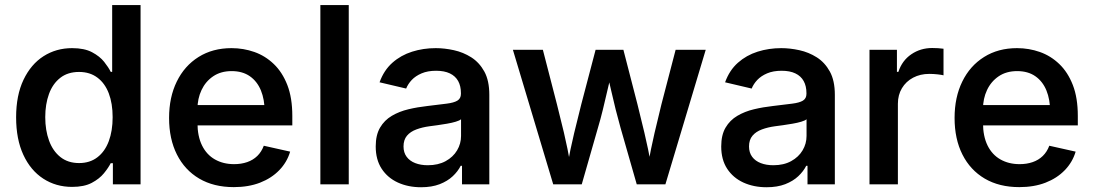

<svg xmlns="http://www.w3.org/2000/svg" viewBox="-20 -748 4436 779"><path d="M272.5 10.3Q207 10.3 155.5 -23.2Q104 -56.6 74.7 -119.9Q45.4 -183.1 45.4 -272Q45.4 -361.3 75.4 -424.3Q105.5 -487.3 156.7 -520Q208 -552.7 272.5 -552.7Q322.3 -552.7 353.5 -536.1Q384.8 -519.5 402.6 -497.1Q420.4 -474.6 429.2 -456.5H435.1V-727.5H550.3V0H438V-85.9H429.2Q419.9 -67.4 401.6 -44.9Q383.3 -22.5 352.3 -6.1Q321.3 10.3 272.5 10.3ZM300.8 -86.4Q344.7 -86.4 375.2 -109.9Q405.8 -133.3 421.4 -175.3Q437 -217.3 437 -272.5Q437 -328.1 421.4 -369.1Q405.8 -410.2 375.2 -433.1Q344.7 -456.1 300.8 -456.1Q254.9 -456.1 224.4 -432.1Q193.8 -408.2 178.7 -366.7Q163.6 -325.2 163.6 -272.5Q163.6 -219.7 179 -177.5Q194.3 -135.3 225.1 -110.8Q255.9 -86.4 300.8 -86.4Z M928.7 11.2Q847.2 11.2 788.3 -23.4Q729.5 -58.1 697.8 -121.1Q666 -184.1 666 -269.5Q666 -353.5 697.3 -417.2Q728.5 -481 785.6 -516.8Q842.8 -552.7 919.4 -552.7Q967.8 -552.7 1012 -537.1Q1056.2 -521.5 1090.8 -488.3Q1125.5 -455.1 1145.8 -403.1Q1166 -351.1 1166 -277.8V-239.3H726.1V-321.8H1107.4L1053.7 -295.9Q1053.7 -344.2 1038.6 -381.1Q1023.4 -418 993.7 -438.7Q963.9 -459.5 919.9 -459.5Q876 -459.5 845 -438.5Q814 -417.5 797.6 -382.6Q781.2 -347.7 781.2 -306.2V-249.5Q781.2 -195.3 799.8 -157.7Q818.4 -120.1 852.1 -101.1Q885.7 -82 929.7 -82Q959 -82 982.9 -90.3Q1006.8 -98.6 1023.9 -115.2Q1041 -131.8 1050.3 -156.7L1157.2 -132.8Q1144.5 -89.8 1113 -57.4Q1081.5 -24.9 1034.9 -6.8Q988.3 11.2 928.7 11.2Z M1395 -727.5V0H1279.8V-727.5Z M1688.5 11.7Q1636.2 11.7 1594.5 -7.3Q1552.7 -26.4 1528.6 -63.2Q1504.4 -100.1 1504.4 -153.8Q1504.4 -200.2 1522 -230.2Q1539.6 -260.3 1569.8 -278.1Q1600.1 -295.9 1637.2 -304.7Q1674.3 -313.5 1713.9 -317.9Q1761.7 -323.7 1791.7 -327.4Q1821.8 -331.1 1835.9 -339.8Q1850.1 -348.6 1850.1 -367.2V-370.1Q1850.1 -398.9 1838.9 -419.2Q1827.6 -439.5 1805.2 -450.2Q1782.7 -460.9 1749.5 -460.9Q1715.3 -460.9 1690.7 -450.4Q1666 -439.9 1650.6 -423.6Q1635.3 -407.2 1627.9 -388.7L1520 -414.1Q1537.6 -462.9 1572 -493.4Q1606.4 -523.9 1651.9 -538.3Q1697.3 -552.7 1748 -552.7Q1783.2 -552.7 1821.3 -544.4Q1859.4 -536.1 1892.1 -515.4Q1924.8 -494.6 1945.1 -457.8Q1965.3 -420.9 1965.3 -363.3V0H1854.5V-75.2H1849.1Q1837.9 -52.7 1816.9 -33Q1795.9 -13.2 1763.9 -0.7Q1731.9 11.7 1688.5 11.7ZM1715.8 -77.6Q1757.8 -77.6 1788.1 -94.2Q1818.4 -110.8 1834.5 -137.9Q1850.6 -165 1850.6 -196.3V-264.2Q1844.7 -258.8 1829.1 -254.2Q1813.5 -249.5 1793.5 -246.1Q1773.4 -242.7 1754.6 -240Q1735.8 -237.3 1723.1 -235.8Q1693.8 -231.9 1669.4 -222.9Q1645 -213.9 1631.1 -197.3Q1617.2 -180.7 1617.2 -153.8Q1617.2 -128.9 1629.9 -111.8Q1642.6 -94.7 1664.8 -86.2Q1687 -77.6 1715.8 -77.6Z M2224.6 0 2061 -545.9H2182.6L2239.7 -324.7Q2252.9 -273.4 2267.8 -210.7Q2282.7 -147.9 2296.4 -70.3H2280.8Q2294.4 -145.5 2309.6 -208.3Q2324.7 -271 2338.4 -324.7L2396.5 -545.9H2509.3L2566.4 -324.7Q2579.6 -272 2594.5 -209.5Q2609.4 -147 2623.5 -70.3H2607.4Q2621.1 -146 2635.7 -208.7Q2650.4 -271.5 2663.6 -324.7L2721.2 -545.9H2843.3L2679.7 0H2563.5L2497.6 -230Q2487.8 -264.6 2478 -303.5Q2468.3 -342.3 2459.2 -382.8Q2450.2 -423.3 2440.9 -461.9H2463.4Q2454.1 -423.3 2444.8 -382.8Q2435.5 -342.3 2426 -303.2Q2416.5 -264.2 2406.2 -230L2340.3 0Z M3090.3 11.7Q3038.1 11.7 2996.3 -7.3Q2954.6 -26.4 2930.4 -63.2Q2906.2 -100.1 2906.2 -153.8Q2906.2 -200.2 2923.8 -230.2Q2941.4 -260.3 2971.7 -278.1Q3002 -295.9 3039.1 -304.7Q3076.2 -313.5 3115.7 -317.9Q3163.6 -323.7 3193.6 -327.4Q3223.6 -331.1 3237.8 -339.8Q3252 -348.6 3252 -367.2V-370.1Q3252 -398.9 3240.7 -419.2Q3229.5 -439.5 3207 -450.2Q3184.6 -460.9 3151.4 -460.9Q3117.2 -460.9 3092.5 -450.4Q3067.9 -439.9 3052.5 -423.6Q3037.1 -407.2 3029.8 -388.7L2921.9 -414.1Q2939.5 -462.9 2973.9 -493.4Q3008.3 -523.9 3053.7 -538.3Q3099.1 -552.7 3149.9 -552.7Q3185.1 -552.7 3223.1 -544.4Q3261.2 -536.1 3293.9 -515.4Q3326.7 -494.6 3346.9 -457.8Q3367.2 -420.9 3367.2 -363.3V0H3256.3V-75.2H3251Q3239.7 -52.7 3218.8 -33Q3197.8 -13.2 3165.8 -0.7Q3133.8 11.7 3090.3 11.7ZM3117.7 -77.6Q3159.7 -77.6 3189.9 -94.2Q3220.2 -110.8 3236.3 -137.9Q3252.4 -165 3252.4 -196.3V-264.2Q3246.6 -258.8 3231 -254.2Q3215.3 -249.5 3195.3 -246.1Q3175.3 -242.7 3156.5 -240Q3137.7 -237.3 3125 -235.8Q3095.7 -231.9 3071.3 -222.9Q3046.9 -213.9 3033 -197.3Q3019 -180.7 3019 -153.8Q3019 -128.9 3031.7 -111.8Q3044.4 -94.7 3066.7 -86.2Q3088.9 -77.6 3117.7 -77.6Z M3507.8 0V-545.9H3619.1V-456.5H3625Q3640.1 -502.4 3677.5 -527.8Q3714.8 -553.2 3762.2 -553.2Q3772.5 -553.2 3785.6 -552.5Q3798.8 -551.8 3808.1 -550.3V-442.4Q3801.3 -444.3 3784.2 -446.3Q3767.1 -448.2 3750 -448.2Q3713.9 -448.2 3684.8 -432.9Q3655.8 -417.5 3639.4 -390.1Q3623 -362.8 3623 -327.1V0Z M4115.7 11.2Q4034.2 11.2 3975.3 -23.4Q3916.5 -58.1 3884.8 -121.1Q3853 -184.1 3853 -269.5Q3853 -353.5 3884.3 -417.2Q3915.5 -481 3972.7 -516.8Q4029.8 -552.7 4106.4 -552.7Q4154.8 -552.7 4199 -537.1Q4243.2 -521.5 4277.8 -488.3Q4312.5 -455.1 4332.8 -403.1Q4353 -351.1 4353 -277.8V-239.3H3913.1V-321.8H4294.4L4240.7 -295.9Q4240.7 -344.2 4225.6 -381.1Q4210.4 -418 4180.7 -438.7Q4150.9 -459.5 4106.9 -459.5Q4063 -459.5 4032 -438.5Q4001 -417.5 3984.6 -382.6Q3968.3 -347.7 3968.3 -306.2V-249.5Q3968.3 -195.3 3986.8 -157.7Q4005.4 -120.1 4039.1 -101.1Q4072.8 -82 4116.7 -82Q4146 -82 4169.9 -90.3Q4193.8 -98.6 4210.9 -115.2Q4228 -131.8 4237.3 -156.7L4344.2 -132.8Q4331.5 -89.8 4300 -57.4Q4268.6 -24.9 4221.9 -6.8Q4175.3 11.2 4115.7 11.2Z"/></svg>

Font: Inter
Style: 540
Weight: 540
Designer: Rasmus Andersson
Foundry: rsms
Version: Version 4.001;git-66647c0bb